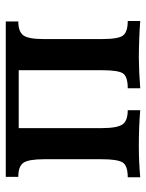

<svg xmlns="http://www.w3.org/2000/svg" viewBox="61 -574 513 675"><g transform="rotate(-90 317.5 -236.5)"><path d="M581.1 0Q524.9 -4.4 451.2 -4.9Q401.4 -4.4 344.7 0V-43.9Q384.3 -43.9 396.2 -59.6Q408.2 -75.2 408.2 -135.7V-427.2H204.6V-135.7Q204.6 -81.1 217.5 -62.5Q230.5 -43.9 267.6 -43.9V0Q211.4 -4.9 137.7 -4.9Q87.9 -4.9 31.7 0V-43.9Q74.2 -43.9 84.7 -63.2Q95.2 -82.5 95.2 -135.7V-337.9Q95.2 -393.1 82.5 -410.9Q69.8 -428.7 33.2 -428.7V-472.7H579.6V-428.7Q544.9 -428.7 531.2 -411.6Q517.6 -394.5 517.6 -337.9V-135.7Q517.6 -76.2 530.5 -60.1Q543.5 -43.9 581.1 -43.9Z"/></g></svg>

Font: Kelvinch
Style: Bold
Weight: 700
Designer: Paul James Miller
Foundry: High-Logic / Made with FontCreator
Version: Version 3.501;March 28, 2021;FontCreator 13.0.0.2683 64-bit